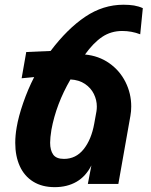

<svg xmlns="http://www.w3.org/2000/svg" viewBox="-20 -778 640 812"><path d="M44.5 -174Q44.5 -205 50.5 -239.5Q58 -284.5 78 -342.5Q98 -400.5 124.5 -452L71.5 -447L91 -558L194 -562.5Q265 -656.5 340.5 -707.2Q416 -758 502 -758Q527 -758 546.8 -754.8Q566.5 -751.5 584 -743.5L573 -633Q536.5 -647 497 -647Q449.5 -647 412.2 -622Q375 -597 339.5 -547.5Q397.5 -542 442 -510.8Q486.5 -479.5 510.8 -431Q535 -382.5 535 -328Q535 -307 531.5 -288L480.5 0H351.5L366.5 -78.5Q343 -32 303.5 -9.2Q264 13.5 211.5 13.5Q158 13.5 120.5 -9.8Q83 -33 63.8 -75.2Q44.5 -117.5 44.5 -174ZM378.5 -255 388 -307.5Q389.5 -317.5 389.5 -327.5Q389.5 -355 377 -380.5Q364.5 -406 339.5 -423Q314.5 -440 278 -442Q217.5 -338 197.5 -229.5Q192 -195.5 192 -174.5Q192 -142.5 205 -124.2Q218 -106 250.5 -106Q301 -106 333.8 -147Q366.5 -188 378.5 -255Z"/></svg>

Font: JuliaMono ExtraBold
Style: Italic
Weight: 800
Italic angle: -9°
Monospace: yes
Designer: cormullion
Foundry: corm
Version: Version 0.057; ttfautohint (v1.8.4)